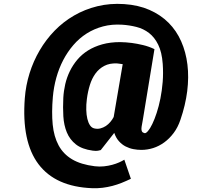

<svg xmlns="http://www.w3.org/2000/svg" viewBox="-20 -780 1040 1010"><path d="M625.5 -442.5Q615.5 -444 607 -445Q598.5 -446 595 -446.5Q556.5 -448 528.8 -433.5Q501 -419 482.2 -393.2Q463.5 -367.5 452.8 -333Q442 -298.5 437 -259.5Q433 -229 433.8 -202.2Q434.5 -175.5 439.5 -154.8Q444.5 -134 453.5 -120.8Q462.5 -107.5 476 -104.5Q492.5 -100.5 508 -104.5Q523.5 -108.5 536.8 -117.2Q550 -126 560.5 -138.5Q571 -151 578 -164.5ZM731.5 -150.5Q729.5 -137 727 -125.2Q724.5 -113.5 724 -104Q723.5 -94.5 727 -88.2Q730.5 -82 740.5 -79.5Q747.5 -78 758.5 -90.8Q769.5 -103.5 781.2 -127.8Q793 -152 804.2 -186.2Q815.5 -220.5 823.8 -261.8Q832 -303 835.8 -349.2Q839.5 -395.5 836 -444Q831.5 -506 812.2 -545Q793 -584 763.8 -606.5Q734.5 -629 698 -638.2Q661.5 -647.5 623 -650Q568.5 -653.5 521.8 -641Q475 -628.5 436 -603.8Q397 -579 366 -543Q335 -507 312.5 -463.8Q290 -420.5 276.2 -371Q262.5 -321.5 258 -269.5Q251 -188.5 257.2 -125Q263.5 -61.5 288.2 -15.5Q313 30.5 359.2 58Q405.5 85.5 478.5 94.5Q503.5 97.5 526.8 95Q550 92.5 570.2 87Q590.5 81.5 606.8 74.2Q623 67 634 60L668.5 160.5Q644.5 172 620.2 181.8Q596 191.5 571 198Q546 204.5 519.5 207.8Q493 211 465 210Q272.5 202.5 182.8 84Q93 -34.5 110.5 -263.5Q115.5 -330.5 135.5 -394.5Q155.5 -458.5 188.8 -515.2Q222 -572 267.5 -618.8Q313 -665.5 369.5 -698.2Q426 -731 492.2 -747.2Q558.5 -763.5 633 -758.5Q708 -753.5 766.5 -727.8Q825 -702 866.8 -660.2Q908.5 -618.5 933.2 -562.2Q958 -506 966 -440Q974 -374 964.8 -300.2Q955.5 -226.5 929 -149.5Q915.5 -109.5 893.2 -80Q871 -50.5 843.8 -30.8Q816.5 -11 785.8 -1.2Q755 8.5 723.5 8.5Q703 8.5 681.8 4.5Q660.5 0.5 641 -9.5Q621.5 -19.5 605.8 -37Q590 -54.5 581 -81L510 9.5Q504.5 10.5 495.5 12.8Q486.5 15 468 12.5Q411.5 5 379.2 -20.5Q347 -46 331.5 -83.8Q316 -121.5 313.2 -168.2Q310.5 -215 313 -265Q315 -301.5 323.2 -337.2Q331.5 -373 347.5 -405.8Q363.5 -438.5 387.2 -466.5Q411 -494.5 443.5 -514.8Q476 -535 518 -546.8Q560 -558.5 612 -558.5Q642.5 -558 673.5 -554Q700.5 -550.5 732 -543Q763.5 -535.5 792.5 -521.5Z"/></svg>

Font: B612
Style: Bold Italic
Weight: 700
Italic angle: -10°
Designer: Nicolas Chauveau, Thomas Paillot, Jonathan Favre-Lamarine, Jean-Luc Vinot
Foundry: AIRBUS
Version: Version 1.008